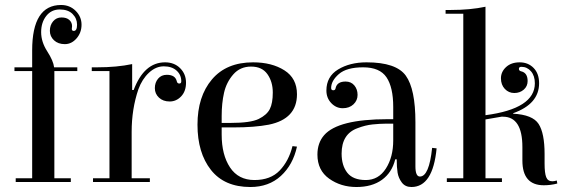

<svg xmlns="http://www.w3.org/2000/svg" viewBox="-20 -730 2266 770"><path d="M276 -606Q289 -606 289 -631Q289 -656 271 -674Q253 -692 219.5 -692Q186 -692 165.5 -666Q145 -640 145 -601Q145 -562 169.5 -524Q194 -486 197 -460H290V-445H198V-15H264V0H43V-15H109V-445H38V-460H109V-528Q109 -710 225 -710Q260 -710 283.5 -686.5Q307 -663 307 -631Q307 -599 287 -576Q267 -553 240 -553Q213 -553 196.5 -568.5Q180 -584 180 -606.5Q180 -629 193 -644.5Q206 -660 226.5 -660Q247 -660 258 -650Q269 -640 269 -625L268 -614Q268 -606 276 -606Z M707 -404Q707 -430 688 -447Q669 -464 637 -464Q605 -464 577.5 -438.5Q550 -413 535 -372Q508 -293 508 -201V-15H581V0H353V-15H419V-445H348V-460H369Q449 -460 510 -473V-369H516Q558 -480 642 -480Q679 -480 702.5 -456.5Q726 -433 726 -398.5Q726 -364 706.5 -343.5Q687 -323 660.5 -323Q634 -323 617.5 -338.5Q601 -354 601 -376.5Q601 -399 614 -414.5Q627 -430 649 -430Q683 -430 689 -404Q691 -395 699 -395Q707 -395 707 -404Z M995 -480Q1070 -480 1120.5 -448Q1171 -416 1171 -352Q1171 -253 1058 -230Q1001 -219 916 -219H869V-190Q869 -109 902.5 -58.5Q936 -8 1000.5 -8Q1065 -8 1101.5 -46Q1138 -84 1153 -144L1171 -142Q1155 -69 1106.5 -24.5Q1058 20 984 20Q880 20 826 -48.5Q772 -117 772 -230Q772 -343 830 -411.5Q888 -480 995 -480ZM869 -237H904Q985 -237 1017.5 -253Q1050 -269 1062 -292.5Q1074 -316 1074 -359Q1074 -402 1052.5 -432.5Q1031 -463 987 -463Q943 -463 915.5 -431.5Q888 -400 878.5 -358Q869 -316 869 -265Z M1450 -480Q1569 -480 1607.5 -426.5Q1646 -373 1646 -240V-63Q1646 -22 1664 -22Q1701 -22 1713 -137L1731 -135Q1716 20 1630 20Q1605 20 1591.5 2Q1578 -16 1574.5 -37.5Q1571 -59 1571 -91H1565Q1552 -38 1512 -9Q1472 20 1409.5 20Q1347 20 1300 -13.5Q1253 -47 1253 -110Q1253 -157 1280 -188Q1336 -252 1534 -252Q1545 -252 1557 -252V-301Q1557 -380 1530 -420Q1503 -460 1436.5 -460Q1370 -460 1339 -433Q1308 -406 1308 -377Q1308 -368 1316.5 -368Q1325 -368 1326 -377Q1332 -403 1366 -403Q1388 -403 1401 -387.5Q1414 -372 1414 -349.5Q1414 -327 1397.5 -311.5Q1381 -296 1354.5 -296Q1328 -296 1308.5 -316.5Q1289 -337 1289 -367Q1289 -423 1336 -451.5Q1383 -480 1450 -480ZM1557 -167V-234Q1547 -234 1525.5 -234Q1504 -234 1474.5 -231Q1445 -228 1414 -216Q1350 -193 1350 -114Q1350 -66 1373 -37Q1396 -8 1447 -8Q1498 -8 1527.5 -54Q1557 -100 1557 -167Z M1991 -262 1927 -251V-15H1993V0H1772V-15H1838V-675H1767V-690H1788Q1866 -690 1927 -703V-268Q2125 -294 2125 -396Q2125 -426 2109.5 -444Q2094 -462 2071 -462Q2061 -462 2061 -454Q2061 -446 2070 -444Q2096 -438 2096 -405Q2096 -384 2080.5 -370.5Q2065 -357 2042.5 -357Q2020 -357 2004.5 -373.5Q1989 -390 1989 -416Q1989 -442 2009.5 -461Q2030 -480 2064 -480Q2098 -480 2120 -457.5Q2142 -435 2142 -396Q2142 -313 2038 -276V-274Q2116 -270 2140 -233Q2164 -196 2164 -112V-74Q2164 -36 2170.5 -19.5Q2177 -3 2195 -3Q2202 -3 2213 -6L2215 6Q2189 13 2161 13Q2075 13 2075 -86V-140Q2075 -262 1997 -262Z"/></svg>

Font: Elsie
Style: Regular
Weight: 400
Designer: Alejandro Inler
Foundry: Alejandro Inler
Version: 1.002